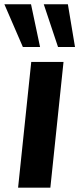

<svg xmlns="http://www.w3.org/2000/svg" viewBox="-48 -863 365 883"><path d="M57.1 -647 -27.8 -843.3H94.7L136.2 -647ZM218.8 -647 153.3 -843.3H264.2L296.9 -647ZM35.2 0 95.7 -578.1H244.1L183.6 0Z"/></svg>

Font: Oswald
Style: Demi-Bold
Weight: 600
Designer: Vernon Adams
Foundry: Vernon Adams
Version: 3.0; ttfautohint (v0.94.23-7a4d-dirty) -l 8 -r 50 -G 200 -x 